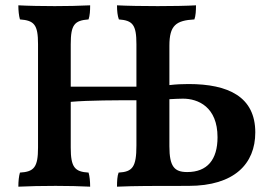

<svg xmlns="http://www.w3.org/2000/svg" viewBox="-20 -699 1028 722"><path d="M689 -383C666 -383 642 -382 617 -379V-527C617 -604 642 -622 711 -626C716 -640 717 -659 717 -679C684 -677 625 -676 573 -676C521 -676 456 -677 420 -679C420 -657 422 -640 427 -626C479 -622 493 -606 493 -533V-373H246V-533C246 -606 260 -622 313 -626C318 -641 319 -659 319 -679C279 -677 230 -676 186 -676C142 -676 85 -677 49 -679C49 -659 51 -640 55 -626C109 -622 123 -606 123 -533V-144C123 -70 108 -53 55 -50C51 -37 49 -17 49 3C86 1 141 0 189 0C235 0 282 1 319 3C319 -17 317 -37 313 -50C261 -53 246 -70 246 -144V-316C313 -322 423 -322 493 -322V-152C493 -70 478 -53 426 -50C421 -37 420 -18 420 3C489 0 554 0 689 0C861 0 940 -83 940 -201C940 -335 839 -383 689 -383ZM684 -52C636 -52 617 -72 617 -149V-326C636 -327 655 -328 668 -328C725 -328 798 -297 798 -183C798 -98 759 -52 684 -52Z"/></svg>

Font: Vollkorn Semibold
Style: Regular
Weight: 600
Designer: Friedrich Althausen
Foundry: Friedrich Althausen
Version: Version 4.015;PS 004.015;hotconv 1.0.88;makeotf.lib2.5.64775